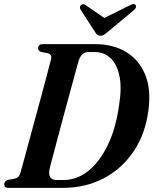

<svg xmlns="http://www.w3.org/2000/svg" viewBox="-26 -915 747 935"><path d="M-5.5 -17.5Q-5 -33 12 -39L43.5 -44.5Q56.5 -47.5 63.5 -54.5Q70.5 -61.5 74.5 -77Q81 -101 93 -144.2Q105 -187.5 119.5 -241.8Q134 -296 149.8 -353.8Q165.5 -411.5 180 -465.2Q194.5 -519 205.5 -561.2Q216.5 -603.5 222.5 -626Q228.5 -650 206.5 -656L174.5 -662Q159.5 -667.5 159.5 -679.5Q159.5 -700 182.5 -700H438.5Q524 -700 587 -662.5Q650 -625 680.2 -553.5Q710.5 -482 697 -380Q683 -266.5 626.8 -181Q570.5 -95.5 481.2 -47.8Q392 0 278 0H14.5Q-5 0 -5.5 -17.5ZM285 -38.5Q348.5 -38.5 403.8 -82.5Q459 -126.5 498.5 -207.8Q538 -289 553.5 -400Q568 -489 555.2 -547Q542.5 -605 510.8 -633.2Q479 -661.5 436.5 -661.5H403.5Q386.5 -661.5 374.2 -650Q362 -638.5 354.5 -611Q349 -591 338.5 -552Q328 -513 314.2 -463Q300.5 -413 286 -359Q271.5 -305 258 -254.2Q244.5 -203.5 233.8 -163Q223 -122.5 217 -99.5Q202 -38.5 249.5 -38.5ZM501.5 -762Q490.5 -752.5 482 -746.8Q473.5 -741 463 -741Q452.5 -741 446.8 -746.5Q441 -752 435 -762L366.5 -868Q358.5 -882.5 369.5 -891Q380.5 -899.5 392.5 -889L482 -827.5L606 -889Q626 -900 634.5 -891Q637 -887.5 636 -880.5Q635 -873.5 627 -866.5Z"/></svg>

Font: Fraunces 144pt Soft SemiBold
Style: Italic
Weight: 600
Italic angle: -16°
Version: Version 1.000;[b76b70a41]